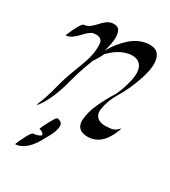

<svg xmlns="http://www.w3.org/2000/svg" viewBox="-213 -587 807 909"><g transform="rotate(30 190.5 -132.5)"><path d="M296.9 29.3Q235.4 29.3 235.4 -25.9V-27.3Q239.3 -75.2 261.2 -122.1Q284.7 -171.9 313.5 -217.8L314.5 -220.7Q328.6 -251 338.4 -288.6Q347.7 -322.8 347.7 -345.2Q347.7 -363.8 341.3 -379.9Q326.2 -410.2 287.6 -410.2Q276.9 -410.2 266.1 -407.7Q231.4 -399.9 202.6 -378.4Q183.1 -363.8 169.4 -348.6Q156.7 -321.3 140.1 -296.9L137.7 -293.9Q136.2 -289.1 134.3 -284.7Q108.4 -216.3 94.7 -164.1Q66.9 -52.2 22.9 8.3Q15.6 17.6 14.2 17.6Q13.2 17.6 13.2 16.1Q13.2 13.7 17.1 4.4Q37.6 -45.4 50.3 -98.6Q60.5 -139.6 74.2 -178.7Q106 -261.7 112.3 -281.7Q127 -326.2 127 -366.7Q127 -374 125.5 -385.7Q124 -397.5 111.8 -405.8Q101.6 -410.6 90.8 -410.6Q86.4 -410.6 76.7 -409.2Q66.9 -407.7 55.2 -398.4Q41 -386.7 28.6 -373Q16.1 -359.4 1.5 -348.1Q-13.2 -336.9 -34.2 -334.5L-31.2 -341.3Q-23.4 -360.4 -17.6 -372.1L-10.3 -386.2Q5.9 -418.9 15.6 -420.9Q35.2 -423.3 48.6 -434.1Q62 -444.8 73.5 -457.8Q85 -470.7 97.7 -481Q115.7 -496.1 138.2 -496.1Q164.6 -496.1 171.4 -476.1Q177.2 -460.9 177.2 -442.9Q177.2 -413.1 162.6 -364.7Q191.4 -416 234.4 -454.3Q277.3 -492.7 331.1 -496.1Q373 -496.1 386.2 -471.2Q397 -451.7 397 -426.3Q397 -393.1 382.3 -347.2Q358.9 -273.4 322.3 -213.4Q293 -165.5 285.2 -113.3L284.7 -105Q284.7 -80.6 304.2 -66.4Q320.3 -57.1 343.8 -57.1Q351.1 -57.1 372.3 -59.3Q393.6 -61.5 410.6 -80.1Q414.1 -84.5 414.6 -84.5Q415 -84.5 415 -83Q415 -80.1 410.2 -67.4Q377.9 13.7 320.3 26.4Q308.1 29.3 296.9 29.3ZM17.1 231V230.5Q17.1 228.5 25.9 209Q30.3 200.2 33.4 193.4Q36.6 186.5 37.6 185.1Q38.6 183.6 40 180.2L47.9 165.5Q60.1 145.5 66.9 144.5Q86.4 144.5 103 133.8L107.4 130.9Q103 114.3 81.5 110.8L81.1 109.9Q81.1 106.9 89.8 88.4Q100.6 66.9 101.6 65.4Q102.5 64 104 61L112.3 46.4Q124.5 24.4 131.3 24.4Q157.2 29.3 158.2 48.8V53.7Q158.2 81.5 128.4 130.4Q79.6 228 17.1 231Z"/></g></svg>

Font: Terrible Cursive
Style: Regular
Weight: 400
Designer: GGBotNet
Foundry: GGBotNet
Version: 1.00